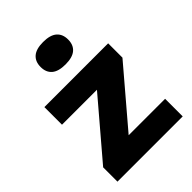

<svg xmlns="http://www.w3.org/2000/svg" viewBox="-228 -900 1006 1006"><g transform="rotate(-45 275.0 -396.5)"><path d="M37.5 0V-106L302 -416.5H43V-547H515.5V-441L251 -130.5H521V0ZM279.5 -626.5Q227.5 -626.5 202.5 -648Q177.5 -669.5 177.5 -709.5Q177.5 -749.5 202.5 -771.2Q227.5 -793 279.5 -793Q331.5 -793 356.5 -771.2Q381.5 -749.5 381.5 -709.5Q381.5 -669.5 356.5 -648Q331.5 -626.5 279.5 -626.5Z"/></g></svg>

Font: Encode Sans SmExp
Style: Bold
Weight: 700
Width: 6
Designer: Multiple Designers
Foundry: Impallari Type
Version: Version 3.002; ttfautohint (v1.8.3) -l 8 -r 50 -G 200 -x 14 